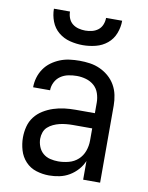

<svg xmlns="http://www.w3.org/2000/svg" viewBox="-84 -801 669 870"><g transform="rotate(10 250.0 -366.0)"><path d="M202 8Q172 8 143 -1Q114 -10 93.5 -32Q73 -54 64.5 -83Q56 -112 56 -141Q56 -167 62.5 -192Q69 -217 84.5 -237Q100 -257 122 -270.5Q144 -284 168.5 -292Q193 -300 218 -303Q243 -306 269 -306H358V-355Q358 -376 351 -397Q344 -418 328 -432Q312 -446 291 -452Q270 -458 249 -458Q229 -458 209.5 -454Q190 -450 174 -439Q158 -428 149 -410Q140 -392 140 -373H62Q62 -396 68.5 -418Q75 -440 88 -459Q101 -478 119.5 -491.5Q138 -505 159 -513.5Q180 -522 203 -525Q226 -528 249 -528Q273 -528 297 -524.5Q321 -521 343 -511Q365 -501 383.5 -485Q402 -469 414 -448Q426 -427 431 -403Q436 -379 436 -355V0H358V-86Q349 -64 332.5 -45.5Q316 -27 295 -14.5Q274 -2 250 3Q226 8 202 8ZM232 -62Q256 -62 280.5 -68.5Q305 -75 323 -91.5Q341 -108 349.5 -131.5Q358 -155 358 -180V-236H269Q254 -236 238.5 -234.5Q223 -233 208.5 -229.5Q194 -226 180 -219.5Q166 -213 155 -203Q144 -193 139 -178.5Q134 -164 134 -149Q134 -131 141 -113Q148 -95 162 -83Q176 -71 194.5 -66.5Q213 -62 232 -62ZM250 -600Q220 -600 190.5 -607.5Q161 -615 138 -634Q115 -653 104 -681.5Q93 -710 93 -740H167Q167 -724 173 -709Q179 -694 191 -684.5Q203 -675 218.5 -671Q234 -667 250 -667Q266 -667 281.5 -671Q297 -675 309 -684.5Q321 -694 327 -709Q333 -724 333 -740H407Q407 -710 396 -681.5Q385 -653 362 -634Q339 -615 309.5 -607.5Q280 -600 250 -600Z"/></g></svg>

Font: Iosevka Curly
Style: Regular
Weight: 400
Monospace: yes
Designer: Belleve Invis
Foundry: Belleve Invis
Version: Version 22.1.2; ttfautohint (v1.8.4)